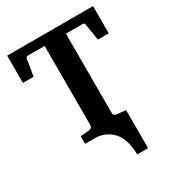

<svg xmlns="http://www.w3.org/2000/svg" viewBox="-206 -792 1019 1117"><g transform="rotate(-30 304.0 -233.0)"><path d="M217.8 0H151.9V-50.8L210 -56.2Q219.7 -57.1 226.3 -63Q232.9 -68.8 232.9 -78.1V-610.8H121.1Q107.4 -610.8 106 -599.1L87.9 -487.8H16.1V-670.9H592.8V-487.8H520L502 -599.1Q500.5 -610.8 487.8 -610.8H376V-78.1Q376 -68.4 382.1 -62.7Q388.2 -57.1 397.9 -56.2L457 -50.8V205.1H383.8Q383.8 151.4 369.9 110.6Q356 69.8 331.8 46.4Q307.6 22.9 279.1 11.5Q250.5 0 217.8 0Z"/></g></svg>

Font: Veleka
Style: Bold
Weight: 700
Designer: Stefan Peev, Context Ltd, 2016; SIL International, 1997-2014.
Foundry: Stefan Peev, Context Ltd, 2016
Version: Version 1.000